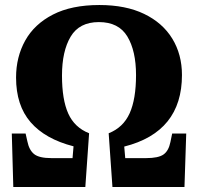

<svg xmlns="http://www.w3.org/2000/svg" viewBox="-20 -745 788 765"><path d="M33 0 27 -213H82L89 -182Q96 -147 116 -131Q136 -115 185 -115H269L273 -162Q160 -191 102 -258Q44 -325 44 -436Q44 -518 80.5 -583.5Q117 -649 191 -687Q265 -725 376 -725Q481 -725 554.5 -689.5Q628 -654 666.5 -591Q705 -528 705 -446Q705 -219 475 -161L479 -115H562Q611 -115 631.5 -129.5Q652 -144 659 -179L666 -213H722L715 0H428L413 -214Q471 -237 496.5 -293.5Q522 -350 522 -446Q522 -542 487.5 -599.5Q453 -657 374 -657Q296 -657 261.5 -599Q227 -541 227 -444Q227 -348 252 -292.5Q277 -237 335 -214L320 0Z"/></svg>

Font: Noto Serif SemiCondensed ExtraBold
Style: Regular
Weight: 800
Width: 4
Designer: Monotype Design Team
Foundry: Monotype Imaging Inc.
Version: Version 2.015